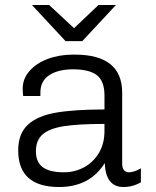

<svg xmlns="http://www.w3.org/2000/svg" viewBox="-20 -740 625 770"><path d="M470 -368V-83Q470 -66 477.5 -57.5Q485 -49 497 -49Q518 -49 545 -65V-9Q513 10 475 10Q404 10 400 -86Q340 10 217 10Q53 10 53 -137Q53 -203 91 -239Q129 -275 203 -288Q277 -301 399 -301V-357Q399 -415 368.5 -438.5Q338 -462 273 -462Q213 -462 177.5 -438.5Q142 -415 142 -369V-355H73Q71 -369 71 -384Q71 -424 98 -455Q125 -486 171 -503.5Q217 -521 274 -521H280Q470 -521 470 -368ZM124 -133Q124 -90 151.5 -69.5Q179 -49 237 -49Q279 -49 316 -68.5Q353 -88 376 -125.5Q399 -163 399 -215V-243Q295 -243 237 -234Q179 -225 151.5 -201.5Q124 -178 124 -133ZM277 -627 375 -720H445L310 -575H243L108 -720H177Z"/></svg>

Font: Chivo Light
Style: Regular
Weight: 300
Designer: Hector Gatti
Foundry: Omnibus-Type
Version: Version 1.007